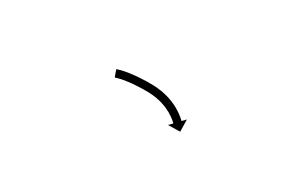

<svg xmlns="http://www.w3.org/2000/svg" viewBox="2 -764 676 451"><g transform="rotate(30 340.5 -539.0)"><path d="M254.9 -561.3C254.1 -561 253.3 -560.7 252.6 -560.4L259.3 -541.6C260 -541.9 260.7 -542.1 261.4 -542.4C261.4 -542.4 261.4 -542.4 261.4 -542.3C261.3 -542.3 261.3 -542.3 261.3 -542.3C263.2 -542.9 265.2 -543.5 267.1 -544.1C267.1 -544.1 267.1 -544.1 267 -544C267 -544 266.9 -544 266.9 -544C269.9 -544.8 272.9 -545.5 276 -546.1C276 -546.1 275.9 -546.1 275.9 -546.1C275.8 -546.1 275.8 -546.1 275.8 -546.1C279.6 -546.8 283.5 -547.4 287.4 -548C287.4 -548 287.3 -548 287.3 -548C287.3 -548 287.2 -548 287.2 -548C291.8 -548.6 296.3 -549.1 300.9 -549.6C300.9 -549.6 300.9 -549.6 300.8 -549.6C300.8 -549.6 300.8 -549.6 300.8 -549.6C305.8 -550 310.9 -550.4 316 -550.7C316 -550.7 316 -550.7 315.9 -550.7C315.9 -550.7 315.9 -550.7 315.9 -550.7C321.3 -551 326.7 -551.2 332.2 -551.3C332.2 -551.3 332.1 -551.3 332.1 -551.3C332.1 -551.3 332 -551.3 332 -551.3C337.7 -551.3 343.4 -551.3 349.1 -551.1C349.1 -551.1 349 -551.1 348.9 -551.1C348.9 -551.1 348.8 -551.1 348.8 -551.1C354.6 -550.8 360.3 -550.2 366.1 -549.3C366.1 -549.3 366 -549.3 365.9 -549.4C365.8 -549.4 365.7 -549.4 365.7 -549.4C371.3 -548.4 376.8 -547.2 382.3 -545.7C382.3 -545.7 382.2 -545.7 382.1 -545.8C382 -545.8 381.9 -545.8 381.9 -545.8C387 -544.3 392 -542.5 396.9 -540.5C396.9 -540.5 396.8 -540.6 396.7 -540.6C396.6 -540.6 396.6 -540.7 396.6 -540.7C400.9 -538.7 405.2 -536.6 409.4 -534.3C409.4 -534.3 409.4 -534.4 409.3 -534.4C409.2 -534.5 409.1 -534.5 409.1 -534.5C412.6 -532.5 416 -530.3 419.4 -528C419.4 -528 419.3 -528 419.3 -528.1C419.2 -528.1 419.1 -528.2 419.1 -528.2C421.7 -526.3 424.1 -524.4 426.6 -522.4C426.6 -522.4 426.5 -522.5 426.5 -522.5C426.4 -522.5 426.4 -522.6 426.4 -522.6C427.9 -521.3 429.4 -519.9 430.9 -518.6C430.9 -518.6 430.9 -518.6 430.9 -518.6C430.9 -518.6 430.8 -518.7 430.8 -518.7C431.4 -518.1 431.9 -517.6 432.4 -517.1L423.3 -507.6L456.1 -508.3L455.4 -541.1L446.3 -531.6C445.7 -532.1 445.1 -532.7 444.6 -533.2C444.6 -533.2 444.6 -533.2 444.5 -533.2C444.5 -533.2 444.5 -533.3 444.5 -533.3C442.8 -534.8 441.1 -536.3 439.4 -537.8C439.4 -537.8 439.4 -537.8 439.3 -537.8C439.3 -537.9 439.3 -537.9 439.3 -537.9C436.6 -540.1 433.8 -542.2 431 -544.3C431 -544.3 430.9 -544.3 430.8 -544.4C430.8 -544.4 430.7 -544.5 430.7 -544.5C427 -547 423.2 -549.5 419.3 -551.7C419.3 -551.7 419.2 -551.8 419.1 -551.8C419.1 -551.9 419 -551.9 419 -551.9C414.3 -554.5 409.5 -556.8 404.7 -558.9C404.7 -558.9 404.6 -559 404.5 -559C404.4 -559.1 404.3 -559.1 404.3 -559.1C398.9 -561.3 393.4 -563.2 387.8 -564.9C387.8 -564.9 387.7 -565 387.6 -565C387.5 -565 387.4 -565 387.4 -565C381.4 -566.6 375.4 -568 369.3 -569.1C369.3 -569.1 369.2 -569.1 369.1 -569.1C369 -569.1 368.9 -569.1 368.9 -569.1C362.7 -570 356.4 -570.7 350.1 -571.1C350.1 -571.1 350 -571.1 349.9 -571.1C349.9 -571.1 349.8 -571.1 349.8 -571.1C343.8 -571.3 337.8 -571.3 331.8 -571.3C331.8 -571.3 331.8 -571.3 331.8 -571.3C331.7 -571.3 331.7 -571.3 331.7 -571.3C326.1 -571.2 320.5 -571 314.9 -570.7C314.9 -570.7 314.9 -570.7 314.9 -570.7C314.8 -570.7 314.8 -570.7 314.8 -570.7C309.5 -570.4 304.3 -570 299 -569.5C299 -569.5 299 -569.5 298.9 -569.5C298.9 -569.5 298.9 -569.5 298.9 -569.5C294.1 -569 289.3 -568.5 284.6 -567.8C284.6 -567.8 284.5 -567.8 284.5 -567.8C284.4 -567.8 284.4 -567.8 284.4 -567.8C280.3 -567.2 276.1 -566.5 272 -565.7C272 -565.7 272 -565.7 271.9 -565.7C271.9 -565.7 271.8 -565.7 271.8 -565.7C268.5 -565 265.2 -564.2 261.9 -563.4C261.9 -563.4 261.9 -563.4 261.8 -563.4C261.8 -563.3 261.7 -563.3 261.7 -563.3C259.5 -562.7 257.3 -562 255.1 -561.3C255.1 -561.3 255 -561.3 255 -561.3C255 -561.3 254.9 -561.3 254.9 -561.3Z"/></g></svg>

Font: FRB American Cursive Just Arrows Semibold
Style: Italic
Weight: 600
Italic angle: -25°
Version: Version 2.0;Modular Font Editor K font №1